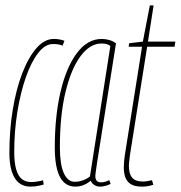

<svg xmlns="http://www.w3.org/2000/svg" viewBox="-20 -685 673 715"><path d="M93 10Q68 10 50.5 -4Q33 -18 24 -46Q15 -74 15 -115Q15 -200 27.5 -276.5Q40 -353 63 -412.5Q86 -472 116 -506Q146 -540 180 -540Q187 -540 192.5 -539.5Q198 -539 205 -537.5Q212 -536 220 -533L213 -515Q203 -519 195.5 -520Q188 -521 177 -521Q148 -521 122 -487.5Q96 -454 76 -396.5Q56 -339 44.5 -267.5Q33 -196 33 -119Q33 -80 40 -55Q47 -30 61 -18.5Q75 -7 97 -7Q104 -7 111.5 -8Q119 -9 127 -10.5Q135 -12 140 -14L143 2Q136 4 128 6Q120 8 111.5 9Q103 10 93 10Z M352 10Q344 10 337 7Q330 4 325 -1Q320 -6 318 -12Q311 -6 302 -1Q293 4 283 7Q273 10 260 10Q235 10 218 -6Q201 -22 192.5 -54.5Q184 -87 184 -135Q184 -252 205.5 -343.5Q227 -435 266.5 -487.5Q306 -540 359 -540Q366 -540 373 -539Q380 -538 387 -536Q394 -534 400 -531Q406 -528 412 -524Q390 -387 376 -297.5Q362 -208 353.5 -155Q345 -102 341 -76Q337 -50 336 -41Q335 -32 335 -30Q335 -18 340 -12Q345 -6 356 -6Q364 -6 371 -8Q378 -10 387 -14L392 0Q383 4 373 7Q363 10 352 10ZM315 -28 391 -514Q384 -519 376.5 -521Q369 -523 358 -523Q315 -523 280 -476Q245 -429 224 -342.5Q203 -256 203 -137Q203 -73 217.5 -40.5Q232 -8 259 -8Q269 -8 279 -10.5Q289 -13 298.5 -17.5Q308 -22 315 -28Z M546 -14 551 3Q539 7 528.5 8.5Q518 10 509 10Q482 10 467.5 1Q453 -8 447 -24Q441 -40 441 -61Q441 -72 442 -83.5Q443 -95 445 -108L509 -511H459L461 -524L512 -530L538 -665H552L531 -530H633L630 -511H528L464 -108Q463 -96 461.5 -86Q460 -76 460 -67Q460 -37 472.5 -23Q485 -9 512 -9Q520 -9 528.5 -10.5Q537 -12 546 -14Z"/></svg>

Font: Georama ExtraCondensed Thin
Style: Italic
Weight: 100
Width: 2
Italic angle: -9°
Designer: Jean-Baptiste Levee
Foundry: Production Type
Version: Version 1.001